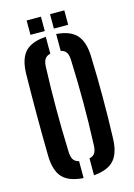

<svg xmlns="http://www.w3.org/2000/svg" viewBox="-137 -993 748 1070"><g transform="rotate(-15 237.0 -458.0)"><path d="M207.5 7.5Q124 2 87.2 -38Q50.5 -78 48.5 -163.5Q47.5 -229.5 47 -287.8Q46.5 -346 46.5 -401.5Q46.5 -457 47 -514.8Q47.5 -572.5 48.5 -637Q50.5 -722 87.2 -762Q124 -802 207.5 -807.5V-710Q185 -705 175 -689Q165 -673 164.5 -642.5Q162 -577.5 161 -518.2Q160 -459 160 -401.8Q160 -344.5 161 -284.8Q162 -225 164.5 -158Q165 -127 175 -111Q185 -95 207.5 -90ZM267.5 7.5V-90Q290.5 -95 300 -111Q309.5 -127 310 -158Q312.5 -224 313.8 -283.5Q315 -343 315 -400.2Q315 -457.5 313.8 -517Q312.5 -576.5 310 -642.5Q309.5 -673 300 -689Q290.5 -705 267.5 -710V-807.5Q348 -801.5 384.2 -761.2Q420.5 -721 423 -637Q425.5 -572 426.2 -514.2Q427 -456.5 427 -400.8Q427 -345 426.2 -287Q425.5 -229 423 -163.5Q420.5 -79 384.2 -39Q348 1 267.5 7.5ZM263 -840V-923H345.5V-840ZM128 -840V-923H210.5V-840Z"/></g></svg>

Font: Big Shoulders Stencil Text Thin
Style: Bold
Weight: 700
Version: Version 2.001